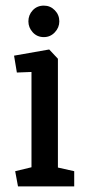

<svg xmlns="http://www.w3.org/2000/svg" viewBox="-20 -663 309 683"><path d="M44 0 34 -54 92 -68V-407L40 -405L30 -465L155 -487L186 -454V-67L244 -54V0ZM136 -531Q112 -531 96.5 -548Q81 -565 81 -587Q81 -610 96.5 -626.5Q112 -643 136 -643Q159 -643 175 -626.5Q191 -610 191 -587Q191 -565 175 -548Q159 -531 136 -531Z"/></svg>

Font: Kreon
Style: Regular
Weight: 400
Designer: Julia Petretta
Foundry: Julia Petretta and Eli Heuer
Version: Version 2.002